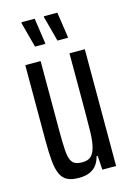

<svg xmlns="http://www.w3.org/2000/svg" viewBox="-109 -745 556 810"><g transform="rotate(-15 169.0 -340.5)"><path d="M134 8Q102 8 83 -1.5Q64 -11 54 -33Q44 -55 40.5 -90.5Q37 -126 37 -178V-510H104V-203Q104 -153 106 -122.5Q108 -92 115 -77Q122 -62 134 -57Q146 -52 165 -52Q189 -52 202 -64Q215 -76 221.5 -101.5Q228 -127 229 -165.5Q230 -204 230 -255V-510H297V0H237L233 -61H228Q223 -40 211.5 -24.5Q200 -9 181 -0.5Q162 8 134 8ZM241 -575H195L166 -684V-689H225L241 -580ZM142 -575H97L68 -684V-689H126L142 -580Z"/></g></svg>

Font: Saira UltraCondensed Medium
Style: Regular
Weight: 500
Width: 1
Designer: Hector Gatti with collaboration of the Omnibus-Type team
Foundry: Omnibus-Type
Version: Version 1.101